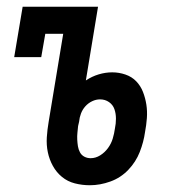

<svg xmlns="http://www.w3.org/2000/svg" viewBox="-20 -540 540 568"><path d="M246 8Q223 8 201.5 2.5Q180 -3 163.5 -16.5Q147 -30 136.5 -49Q126 -68 121.5 -89.5Q117 -111 118.5 -134Q120 -157 124 -180L167 -440H114L102 -371H22L47 -520H270L234 -302Q252 -314 272 -320Q292 -326 312 -326Q332 -326 351 -319.5Q370 -313 383 -299.5Q396 -286 403 -268Q410 -250 413 -230.5Q416 -211 414.5 -190.5Q413 -170 409 -149Q405 -120 393.5 -90.5Q382 -61 359.5 -37.5Q337 -14 306.5 -3Q276 8 246 8ZM248 -72Q263 -72 276.5 -80.5Q290 -89 299.5 -102Q309 -115 313.5 -130Q318 -145 320 -160Q323 -174 323 -189Q323 -204 318.5 -217Q314 -230 302.5 -238Q291 -246 276 -246Q264 -246 252.5 -240.5Q241 -235 232.5 -225.5Q224 -216 219.5 -204Q215 -192 214 -180L211 -167Q210 -157 209 -147Q208 -137 208.5 -127Q209 -117 210.5 -107.5Q212 -98 216.5 -89.5Q221 -81 229.5 -76.5Q238 -72 248 -72Z"/></svg>

Font: Iosevka Curly Slab Medium
Style: Italic
Weight: 500
Italic angle: -9°
Monospace: yes
Designer: Belleve Invis
Foundry: Belleve Invis
Version: Version 22.1.2; ttfautohint (v1.8.4)